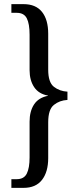

<svg xmlns="http://www.w3.org/2000/svg" viewBox="-20 -780 381 928"><path d="M35 128V86H61Q96 86 109.5 59Q123 32 123 -19V-192Q123 -242 144.5 -275Q166 -308 212 -317V-318Q167 -326 145 -359Q123 -392 123 -441V-612Q123 -665 109.5 -691.5Q96 -718 61 -718H35V-760H94Q153 -760 183 -722.5Q213 -685 213 -617V-443Q213 -382 240.5 -360.5Q268 -339 306 -337V-297Q268 -295 240.5 -273Q213 -251 213 -189V-16Q213 51 183 89.5Q153 128 94 128Z"/></svg>

Font: Noto Serif Thai ExtraCondensed
Style: Regular
Weight: 400
Width: 2
Designer: Monotype Design Team
Foundry: Monotype Imaging Inc.
Version: Version 2.002; ttfautohint (v1.8.4.7-5d5b)